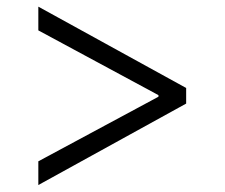

<svg xmlns="http://www.w3.org/2000/svg" viewBox="-20 -566 661 565"><path d="M527.8 -261.2 92.8 -21.5V-91.3L449.7 -283.2L446.3 -277.8V-290.5L449.7 -284.2L92.8 -476.6V-546.4L527.8 -307.1Z"/></svg>

Font: Inter Tight Light
Style: Regular
Weight: 300
Designer: Rasmus Andersson
Foundry: rsms
Version: Version 3.004